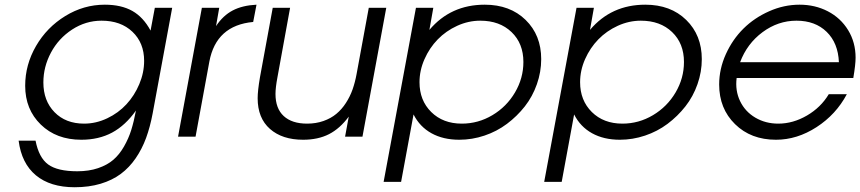

<svg xmlns="http://www.w3.org/2000/svg" viewBox="-20 -580 3652 815"><path d="M59.1 17.1H130.9Q145 89.4 184.6 118.2Q224.1 147 308.1 147Q357.4 147 396.2 133.8Q435.1 120.6 460.9 98.4Q486.8 76.2 506.3 42Q525.9 7.8 537.1 -28.1Q548.3 -64 557.1 -110.8Q512.7 -47.9 456.1 -17.3Q399.4 13.2 325.2 13.2Q219.2 13.2 153.1 -51.3Q86.9 -115.7 86.9 -215.8Q86.9 -305.2 132.8 -384.5Q178.7 -463.9 257.1 -512Q335.4 -560.1 424.8 -560.1Q494.6 -560.1 541.5 -533.7Q588.4 -507.3 619.1 -450.2L637.2 -546.9H710.9L627.9 -98.1Q617.2 -41 600.1 5.6Q583 52.2 555.9 91.8Q528.8 131.3 492.7 158.2Q456.5 185.1 407 200Q357.4 214.8 296.9 214.8Q193.4 214.8 132.3 164.1Q71.3 113.3 59.1 17.1ZM336.9 -55.2Q387.7 -55.2 435.3 -77.9Q482.9 -100.6 516.8 -137.5Q550.8 -174.3 571.3 -222.9Q591.8 -271.5 591.8 -321.8Q591.8 -397.9 542.2 -445.1Q492.7 -492.2 411.1 -492.2Q343.8 -492.2 286.1 -454.6Q228.5 -417 196.3 -356.7Q164.1 -296.4 164.1 -230Q164.1 -152.3 211.4 -103.8Q258.8 -55.2 336.9 -55.2Z M735.8 0 836.9 -546.9H910.6L897 -469.2Q926.8 -514.2 967.8 -535.6Q1008.8 -557.1 1068.8 -560.1L1054.7 -486.8Q897.5 -472.2 868.7 -318.8L810.1 0Z M1444.8 0 1460.4 -85Q1422.9 -34.2 1376.5 -10.5Q1330.1 13.2 1266.6 13.2Q1178.2 13.2 1126 -32.7Q1073.7 -78.6 1073.7 -163.1Q1073.7 -194.8 1083.5 -252L1137.7 -546.9H1211.4L1157.7 -252Q1149.4 -208 1149.4 -181.2Q1149.4 -119.6 1184.3 -87.4Q1219.2 -55.2 1283.7 -55.2Q1321.3 -55.2 1353 -66.4Q1384.8 -77.6 1407.7 -96.7Q1430.7 -115.7 1448.2 -142.8Q1465.8 -169.9 1476.6 -200.4Q1487.3 -231 1493.7 -266.1L1545.4 -546.9H1619.6L1518.6 0Z M1608.4 191.9 1745.6 -546.9H1819.3L1802.7 -453.1Q1893.1 -560.1 2037.6 -560.1Q2145 -560.1 2211.2 -495.4Q2277.3 -430.7 2277.3 -329.1Q2277.3 -274.9 2259 -222.7Q2240.7 -170.4 2207.8 -128.4Q2174.8 -86.4 2131.8 -54.2Q2088.9 -22 2036.4 -4.4Q1983.9 13.2 1929.7 13.2Q1861.3 13.2 1811.5 -14.4Q1761.7 -42 1735.4 -94.2L1682.6 191.9ZM1760.7 -231Q1760.7 -153.8 1810.5 -104.5Q1860.4 -55.2 1940.4 -55.2Q2009.8 -55.2 2070.1 -91.1Q2130.4 -127 2166 -187.5Q2201.7 -248 2201.7 -316.9Q2201.7 -395.5 2151.4 -443.8Q2101.1 -492.2 2018.6 -492.2Q1968.3 -492.2 1920.7 -470.5Q1873 -448.7 1838.1 -412.8Q1803.2 -377 1782 -329.1Q1760.7 -281.2 1760.7 -231Z M2290 191.9 2427.2 -546.9H2501L2484.4 -453.1Q2574.7 -560.1 2719.2 -560.1Q2826.7 -560.1 2892.8 -495.4Q2959 -430.7 2959 -329.1Q2959 -274.9 2940.7 -222.7Q2922.4 -170.4 2889.4 -128.4Q2856.4 -86.4 2813.5 -54.2Q2770.5 -22 2718 -4.4Q2665.5 13.2 2611.3 13.2Q2543 13.2 2493.2 -14.4Q2443.4 -42 2417 -94.2L2364.3 191.9ZM2442.4 -231Q2442.4 -153.8 2492.2 -104.5Q2542 -55.2 2622.1 -55.2Q2691.4 -55.2 2751.7 -91.1Q2812 -127 2847.7 -187.5Q2883.3 -248 2883.3 -316.9Q2883.3 -395.5 2833 -443.8Q2782.7 -492.2 2700.2 -492.2Q2649.9 -492.2 2602.3 -470.5Q2554.7 -448.7 2519.8 -412.8Q2484.9 -377 2463.6 -329.1Q2442.4 -281.2 2442.4 -231Z M3498 -180.2H3574.7Q3528.8 -93.8 3446 -40.3Q3363.3 13.2 3273.9 13.2Q3167.5 13.2 3100.1 -53Q3032.7 -119.1 3032.7 -221.2Q3032.7 -287.1 3061 -349.9Q3089.4 -412.6 3135.7 -458.5Q3182.1 -504.4 3244.9 -532.2Q3307.6 -560.1 3374 -560.1Q3439.9 -560.1 3494.1 -532Q3548.3 -503.9 3580.1 -452.1Q3611.8 -400.4 3611.8 -335Q3611.8 -306.2 3602.1 -249H3106.9Q3100.1 -195.3 3121.6 -150.6Q3143.1 -106 3186.3 -80.6Q3229.5 -55.2 3283.7 -55.2Q3346.2 -55.2 3405.3 -89.6Q3464.4 -124 3498 -180.2ZM3121.6 -315.9H3541Q3537.6 -397.5 3489 -444.8Q3440.4 -492.2 3360.8 -492.2Q3282.7 -492.2 3216.8 -443.4Q3150.9 -394.5 3121.6 -315.9Z"/></svg>

Font: Involve
Style: Italic
Weight: 400
Italic angle: -10.5°
Designer: Stefan Peev
Foundry: Context Ltd.
Version: Version 1.001